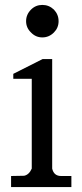

<svg xmlns="http://www.w3.org/2000/svg" viewBox="-20 -760 335 780"><path d="M192 -520H153L34 -460V-440H109V-75Q98 -50 78 -46L25 -45V0H270V-45H228Q199 -45 192 -75ZM86 -674Q86 -647 106 -628Q125 -608 152 -608Q179 -608 199 -628Q218 -647 218 -674Q218 -701 199 -721Q179 -740 152 -740Q125 -740 106 -721Q86 -701 86 -674Z"/></svg>

Font: Sawarabi Mincho
Style: Regular
Weight: 400
Version: Version 1.082; ttfautohint (v1.8.4.7-5d5b)